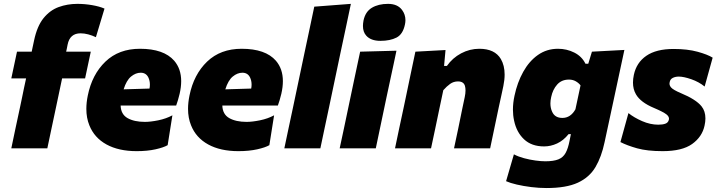

<svg xmlns="http://www.w3.org/2000/svg" viewBox="-20 -768 3714 994"><path d="M38.5 0Q49.5 -52.5 60 -102.5Q70.5 -152.5 84 -214.5L94.5 -264.5Q98.5 -285 103.8 -310Q109 -335 115 -362H38.5L68 -500.5H144Q151.5 -535 156.5 -559Q172 -632.5 205.2 -673.8Q238.5 -715 283.8 -731.5Q329 -748 380.5 -748Q418 -748 456.2 -741.5Q494.5 -735 521 -723.5L476.5 -575.5Q457.5 -584.5 437 -590Q416.5 -595.5 397 -595.5Q341.5 -595.5 330 -537Q328.5 -530 326.5 -519Q324 -507.5 322.5 -500.5H450L420.5 -362H301.5L270.5 -215Q257 -151.5 246.5 -102Q236 -52.5 225 0Z M687.5 14.5Q594.5 14.5 531.2 -20.2Q468 -55 442.5 -119.5Q427 -157.5 427 -204.5Q427 -237 434.5 -273.5Q456.5 -382.5 525.8 -449Q595 -515.5 704.5 -515.5Q828 -515.5 882 -453.5Q918 -411.5 918 -348Q918 -317.5 910 -282.5Q901.5 -247 892 -221.5H604.5Q606 -176 640.5 -156.5Q675 -137 730 -137Q759.5 -137 799.8 -145.2Q840 -153.5 872.5 -171L848 -16.5Q827.5 -4.5 785.2 5Q743 14.5 687.5 14.5ZM708.5 -391.5Q682.5 -391.5 658.5 -371.8Q634.5 -352 620 -305.5L754 -309.5Q756 -320 756 -330Q756 -350.5 748 -367Q736 -391.5 708.5 -391.5Z M1214 14.5Q1121 14.5 1057.8 -20.2Q994.5 -55 969 -119.5Q953.5 -157.5 953.5 -204.5Q953.5 -237 961 -273.5Q983 -382.5 1052.2 -449Q1121.5 -515.5 1231 -515.5Q1354.5 -515.5 1408.5 -453.5Q1444.5 -411.5 1444.5 -348Q1444.5 -317.5 1436.5 -282.5Q1428 -247 1418.5 -221.5H1131Q1132.5 -176 1167 -156.5Q1201.5 -137 1256.5 -137Q1286 -137 1326.2 -145.2Q1366.5 -153.5 1399 -171L1374.5 -16.5Q1354 -4.5 1311.8 5Q1269.5 14.5 1214 14.5ZM1235 -391.5Q1209 -391.5 1185 -371.8Q1161 -352 1146.5 -305.5L1280.5 -309.5Q1282.5 -320 1282.5 -330Q1282.5 -350.5 1274.5 -367Q1262.5 -391.5 1235 -391.5Z M1452 0Q1463 -52.5 1473.5 -102Q1484 -151.5 1497.5 -214.5L1556 -492.5Q1569 -553.5 1581.5 -612.5Q1593.5 -671.5 1607 -733.5L1796.5 -748Q1784 -690 1771 -627Q1757.5 -563.5 1742.5 -493.5L1684 -215Q1670.5 -151 1660 -102Q1649.5 -52.5 1638.5 0Z M1738.5 0Q1749.5 -52.5 1760.5 -102.5Q1771 -152 1784 -214.5L1794.5 -264.5Q1805.5 -317 1814 -357.2Q1822.5 -397.5 1829.8 -431.5Q1837 -465.5 1844.5 -500.5L2032.5 -505.5Q2025 -469.5 2017.5 -434.5Q2010 -399.5 2001.2 -358.8Q1992.5 -318 1981 -264.5L1970.5 -214.5Q1957.5 -152.5 1947 -102.5Q1936.5 -52.5 1925.5 0ZM1949.5 -556.5Q1900 -556.5 1876 -583.5Q1859 -602.5 1859 -633.5Q1859 -646.5 1862 -662Q1871.5 -707.5 1905.2 -727.8Q1939 -748 1989 -748Q2038 -748 2061.5 -716.5Q2079 -693 2079 -663.5Q2079 -653 2076.5 -641.5Q2066 -590.5 2032.8 -573.5Q1999.5 -556.5 1949.5 -556.5Z M2025 0Q2036 -52.5 2046.5 -102.5Q2057 -152.5 2070.5 -214.5L2081 -264.5Q2092.5 -320.5 2105 -379.5Q2117.5 -438 2130.5 -500.5L2286.5 -509L2279 -426.5H2293.5Q2322.5 -468 2367.2 -491.8Q2412 -515.5 2461.5 -515.5Q2541.5 -515.5 2573 -462.5Q2592.5 -429 2592.5 -382Q2592.5 -355 2586 -323Q2581.5 -301.5 2575.2 -272.5Q2569 -243.5 2562.5 -214.5Q2549.5 -152 2539 -102.5Q2528.5 -52.5 2517.5 0H2330.5Q2342 -52.5 2352 -101Q2362 -149.5 2373 -204L2386 -265.5Q2390 -284.5 2390 -299.5Q2390 -313 2387 -323.5Q2380 -346.5 2351 -346.5Q2328.5 -346.5 2310.5 -333.8Q2292.5 -321 2275 -301L2254.5 -204Q2243 -149.5 2233 -101Q2222.5 -52.5 2211.5 0Z M2809.5 205.5Q2770.5 205.5 2730.2 200.5Q2690 195.5 2655.5 187.5Q2621 179.5 2600 170L2640.5 31Q2663 43 2692.8 51Q2722.5 59 2752 63Q2781.5 67 2803 67Q2846 67 2870.8 57Q2895.5 47 2908.2 23.8Q2921 0.5 2928.5 -38.5L2935.5 -73.5H2923.5Q2897 -40.5 2864 -25.2Q2831 -10 2797 -10Q2732 -10 2693 -46.8Q2654 -83.5 2641.5 -143.5Q2635.5 -171 2635.5 -200.5Q2635.5 -235 2643.5 -272Q2658 -341 2688.8 -396.2Q2719.5 -451.5 2765 -483.5Q2810.5 -515.5 2869 -515.5Q2914 -515.5 2953.2 -495.8Q2992.5 -476 3011 -438H3025.5L3044.5 -500.5L3212.5 -509.5Q3199 -446 3186 -386Q3173 -325.5 3160 -264.5L3110 -32Q3094 44 3062.8 97Q3031.5 150 2971.5 177.8Q2911.5 205.5 2809.5 205.5ZM2891.5 -157.5Q2934 -157.5 2959 -202L2985.5 -326Q2975.5 -339 2960.2 -347.5Q2945 -356 2925.5 -356Q2887.5 -356 2864.5 -330.2Q2841.5 -304.5 2833.5 -265.5Q2829.5 -248 2829.5 -232.5Q2829.5 -208.5 2838.5 -189.5Q2852.5 -157.5 2891.5 -157.5Z M3410.5 14.5Q3330.5 14.5 3278.2 -0.2Q3226 -15 3192 -32.5L3233.5 -182.5Q3262 -159.5 3304.2 -141Q3346.5 -122.5 3388 -122.5Q3410 -122.5 3424.2 -127.5Q3438.5 -132.5 3442.5 -147Q3443.5 -150 3443.5 -153Q3443.5 -165.5 3430 -176Q3413 -189 3366 -209Q3296.5 -238 3272.5 -279.5Q3257 -306 3257 -340.5Q3257 -359.5 3261.5 -380.5Q3275 -444 3326.2 -479.2Q3377.5 -514.5 3467 -514.5Q3539 -514.5 3591 -500.2Q3643 -486 3669.5 -469.5L3628 -320Q3598.5 -344 3559 -357.8Q3519.5 -371.5 3494 -371.5Q3477 -371.5 3463.5 -365Q3450 -358.5 3447 -343Q3446 -339.5 3446 -335.5Q3446 -325 3454 -315.5Q3464.5 -303 3504.5 -286Q3583 -253.5 3612 -217.5Q3632 -192.5 3632 -155Q3632 -137.5 3627.5 -117.5Q3615 -59.5 3563.2 -22.5Q3511.5 14.5 3410.5 14.5Z"/></svg>

Font: Heraclito ExtraBold
Style: Italic
Weight: 800
Italic angle: -12°
Designer: Kostas Bartsokas (font) & Cristiano Sobral (main changes)
Foundry: Kostas Bartsokas (font) & Cristiano Sobral (main changes)
Version: Version 1.00;July 8, 2020;FontCreator 13.0.0.2655 64-bit